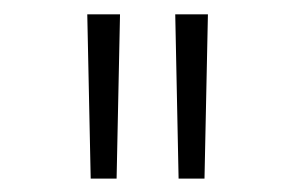

<svg xmlns="http://www.w3.org/2000/svg" viewBox="-20 -748 423 275"><path d="M109.9 -492.2 105 -727.5H151.9L147 -492.2ZM235.8 -492.2 231 -727.5H277.8L272.9 -492.2Z"/></svg>

Font: Inter 18pt ExtraLight
Style: Regular
Weight: 250
Designer: Rasmus Andersson
Foundry: rsms
Version: Version 4.001;git-66647c0bb